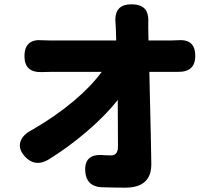

<svg xmlns="http://www.w3.org/2000/svg" viewBox="-20 -822 970 887"><path d="M558 45Q518 45 448 43Q380 39 374 -28Q367 -115 461 -105Q473 -104 493 -104Q525 -104 525 -145Q525 -277 524 -360Q467 -288 380.5 -214Q294 -140 201 -83Q140 -49 94 -100Q63 -135 75 -169Q85 -200 130 -223Q234 -283 319 -354Q401 -423 450 -490H216Q188 -490 174 -489Q93 -486 93 -562Q93 -644 177 -636Q190 -635 212 -635H364H517L515 -692Q515 -695 514.5 -700.5Q514 -706 514 -709Q509 -756 526 -778Q543 -802 588 -802Q632 -802 651 -779Q668 -757 665 -711Q665 -702 665 -692L666 -635H770Q788 -635 797 -636Q840 -640 861 -622.5Q882 -605 882 -563Q882 -488 800 -490Q790 -490 779 -490H670Q671 -445 673 -353Q678 -159 679 -66Q681 45 558 45Z"/></svg>

Font: GenSenRounded TW H
Style: Regular
Weight: 900
Version: Version 1.501;PS 1;hotconv 16.6.51;makeotf.lib2.5.65220